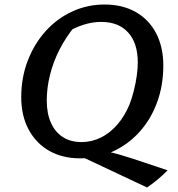

<svg xmlns="http://www.w3.org/2000/svg" viewBox="-20 -691 790 850"><path d="M631 139 306 -14 359 -40Q412 -31 460 -19.5Q508 -8 563 10L722 63Q699 86 677.5 104Q656 122 631 139ZM335 10Q256 10 197.5 -23.5Q139 -57 106.5 -118Q74 -179 74 -261Q74 -347 102.5 -421.5Q131 -496 181 -552Q231 -608 298.5 -639.5Q366 -671 443 -671Q522 -671 580.5 -638Q639 -605 671 -544Q703 -483 703 -401Q703 -313 675.5 -238Q648 -163 598 -107.5Q548 -52 481 -21Q414 10 335 10ZM341 -62Q386 -62 426.5 -82Q467 -102 499.5 -139.5Q532 -177 554 -230Q564 -256 572.5 -289.5Q581 -323 585.5 -356Q590 -389 590 -414Q590 -500 547.5 -547Q505 -594 428 -594Q389 -594 350 -581.5Q311 -569 270 -545L310 -573Q272 -527 244 -472.5Q216 -418 201.5 -360Q187 -302 187 -246Q187 -189 205.5 -147.5Q224 -106 258.5 -84Q293 -62 341 -62Z"/></svg>

Font: Piazzolla Thin SemiBold
Style: Italic
Weight: 600
Italic angle: -11.3°
Version: Version 2.005